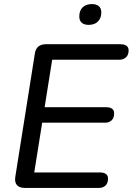

<svg xmlns="http://www.w3.org/2000/svg" viewBox="-20 -922 651 942"><path d="M102 0Q75 0 63 -14Q51 -28 55 -54L151 -659Q154 -682 168 -693.5Q182 -705 205 -705H570Q590 -705 600.5 -697.5Q611 -690 611 -675Q611 -652 598 -640.5Q585 -629 566 -629H236L199 -396H500Q520 -396 530 -388.5Q540 -381 540 -366Q540 -343 527.5 -331.5Q515 -320 496 -320H187L148 -76H470Q489 -76 499.5 -68.5Q510 -61 510 -46Q510 -23 497.5 -11.5Q485 0 466 0ZM415 -800Q393 -800 381 -810.5Q369 -821 369 -841Q369 -870 385.5 -886Q402 -902 431 -902Q453 -902 465 -891.5Q477 -881 477 -861Q477 -833 460.5 -816.5Q444 -800 415 -800Z"/></svg>

Font: Nunito Medium
Style: Italic
Weight: 500
Designer: Vernon Adams
Foundry: Vernon Adams
Version: Version 3.601